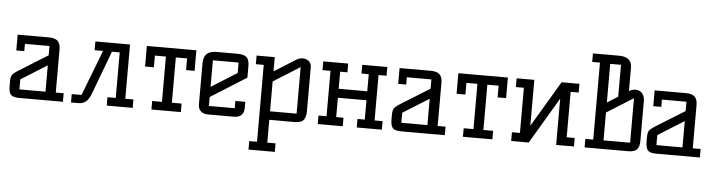

<svg xmlns="http://www.w3.org/2000/svg" viewBox="-55 -1013 5689 1526"><g transform="rotate(5 2790.0 -250.0)"><path d="M24.9 -87.9V-125Q24.9 -161.1 36.1 -177.5Q47.4 -193.8 92.8 -221.2L313 -357.9V-432.1H117.2V-374H53.2V-500H303.2Q352.1 -500 373.5 -478.8Q395 -457.5 395 -414.1V-67.9H458V0H109.9Q59.6 0 42.2 -19Q24.9 -38.1 24.9 -87.9ZM105 -67.9H313V-277.8L105 -147.9Z M522.5 0V-66.9H600.6L740.7 -430.2H673.3V-500H949.7V-66.9H1014.6V0H807.6V-66.9H873.5V-430.2H811.5L683.6 -88.9Q667 -43 643.6 -21.5Q620.1 0 578.6 0Z M1084 -335.9V-500H1479V-335.9H1411.1V-429.2H1321.3V-67.9H1398.9V0H1164.1V-67.9H1242.2V-429.2H1154.3V-335.9Z M1536.6 -73.2V-401.9Q1536.6 -451.2 1561.5 -476.1Q1586.4 -501 1639.6 -501H1808.6Q1858.4 -501 1880.1 -481.2Q1901.9 -461.4 1901.9 -412.1V-318.8L1616.7 -139.2V-67.9H1822.8V-126H1901.9V-73.2Q1901.9 -41 1882.1 -20.5Q1862.3 0 1821.8 0H1616.7Q1576.2 0 1556.4 -20.5Q1536.6 -41 1536.6 -73.2ZM1616.7 -220.2 1821.8 -349.1V-432.1H1616.7Z M1959.5 -431.2V-500H2104.5V-386.2L2277.3 -495.1Q2301.3 -509.8 2327.6 -509.8Q2356.9 -509.8 2376.7 -492.4Q2396.5 -475.1 2396.5 -444.8V-94.2Q2396.5 -47.9 2377.7 -23.9Q2358.9 0 2306.6 0H2104.5V182.1H2170.4V250H1960.4V182.1H2022.5V-431.2ZM2104.5 -67.9H2316.4V-439L2104.5 -306.2Z M2491.2 0V-67.9H2555.2V-430.2H2491.2V-500H2690.4V-430.2H2632.3V-293.9H2860.4V-430.2H2802.2V-500H3002.4V-430.2H2938.5V-67.9H3002.4V0H2802.2V-67.9H2860.4V-222.2H2632.3V-67.9H2690.4V0Z M3071.8 -87.9V-125Q3071.8 -161.1 3083 -177.5Q3094.2 -193.8 3139.6 -221.2L3359.9 -357.9V-432.1H3164.1V-374H3100.1V-500H3350.1Q3398.9 -500 3420.4 -478.8Q3441.9 -457.5 3441.9 -414.1V-67.9H3504.9V0H3156.7Q3106.4 0 3089.1 -19Q3071.8 -38.1 3071.8 -87.9ZM3151.9 -67.9H3359.9V-277.8L3151.9 -147.9Z M3569.3 -335.9V-500H3964.4V-335.9H3896.5V-429.2H3806.6V-67.9H3884.3V0H3649.4V-67.9H3727.5V-429.2H3639.6V-335.9Z M4034.2 0V-69.8H4098.1V-430.2H4034.2V-500H4175.3V-133.8L4393.1 -500H4535.2V-430.2H4471.2V-67.9H4535.2V0H4393.1V-369.1L4174.3 0Z M4620.1 0V-67.9H4683.1V-682.1H4621.1V-750H4830.1Q4932.1 -750 4932.1 -661.1V-476.1L4936 -479Q4958.5 -492.2 4984.9 -492.2Q5015.6 -492.2 5036.4 -469.7Q5057.1 -447.3 5057.1 -405.8V-87.9Q5057.1 -68.4 5053.5 -54Q5049.8 -39.6 5040.8 -26.6Q5031.7 -13.7 5013.4 -6.8Q4995.1 0 4968.3 0ZM4765.1 -68.8H4977.1V-423.8L4765.1 -291ZM4765.1 -371.1 4851.1 -424.8V-679.2H4765.1Z M5106.9 -87.9V-125Q5106.9 -161.1 5118.2 -177.5Q5129.4 -193.8 5174.8 -221.2L5395 -357.9V-432.1H5199.2V-374H5135.3V-500H5385.3Q5434.1 -500 5455.6 -478.8Q5477.1 -457.5 5477.1 -414.1V-67.9H5540V0H5191.9Q5141.6 0 5124.3 -19Q5106.9 -38.1 5106.9 -87.9ZM5187 -67.9H5395V-277.8L5187 -147.9Z"/></g></svg>

Font: Kelly Slab
Style: Regular
Weight: 400
Designer: Denis Masharov
Foundry: Denis Masharov
Version: Version 1.001